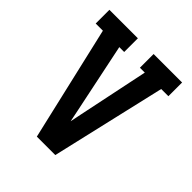

<svg xmlns="http://www.w3.org/2000/svg" viewBox="-200 -868 1001 1001"><g transform="rotate(45 300.0 -367.5)"><path d="M232 0 85 -634H32V-735H242V-634H206L287 -245Q290 -229 293.5 -213Q297 -197 300 -181Q303 -197 306.5 -213Q310 -229 313 -245L394 -634H358V-735H568V-634H515L368 0Z"/></g></svg>

Font: Iosevka Plex Etoile
Style: Bold
Weight: 700
Designer: Belleve Invis
Foundry: Belleve Invis
Version: Version 25.1.1; ttfautohint (v1.8.4)